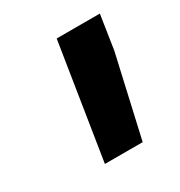

<svg xmlns="http://www.w3.org/2000/svg" viewBox="-81 -810 364 389"><g transform="rotate(-30 101.0 -615.5)"><path d="M189.9 -670.4 147 -481H58.6L101.1 -750H202.1Z"/></g></svg>

Font: TypoPRO Roboto
Style: Bold Italic
Weight: 700
Italic angle: -12°
Designer: Google
Version: Version 2.136; 2016